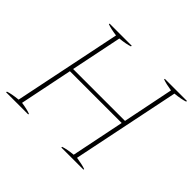

<svg xmlns="http://www.w3.org/2000/svg" viewBox="-161 -902 1104 1104"><g transform="rotate(45 390.5 -350.0)"><path d="M781 -700 780 -694Q751 -684 700 -679L565 -22Q616 -14 640 -5L639 0H459L460 -6Q489 -16 539 -21L605 -345H184L118 -22Q166 -15 191 -5L190 0H10L11 -6Q40 -16 91 -21L226 -678Q176 -685 151 -695L152 -700H332L331 -694Q302 -684 252 -679L188 -367H610L673 -678Q627 -685 600 -695L601 -700Z"/></g></svg>

Font: Trirong Thin
Style: Italic
Weight: 250
Italic angle: -12°
Designer: Katatrad Team
Foundry: CadsonDemak
Version: Version 1.001